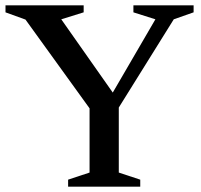

<svg xmlns="http://www.w3.org/2000/svg" viewBox="-26 -696 748 716"><path d="M69 -623 -5.5 -650V-676H286V-650L202.5 -624L413 -324.5L379.5 -325L553.5 -624L471.5 -650V-676H696V-650L622 -624L417 -295V-52.5L497 -26V0H228V-26L308 -52.5V-292Z"/></svg>

Font: Newsreader 16pt 16pt Medium
Style: Regular
Weight: 500
Version: Version 1.003